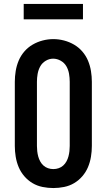

<svg xmlns="http://www.w3.org/2000/svg" viewBox="-20 -944 540 972"><path d="M250 8Q223 8 195.5 2.5Q168 -3 144.5 -17Q121 -31 103 -52Q85 -73 74.5 -98Q64 -123 59.5 -150.5Q55 -178 55 -205V-530Q55 -557 59.5 -584.5Q64 -612 74.5 -637Q85 -662 103 -683Q121 -704 145 -718Q169 -732 196 -739Q223 -746 250 -746Q277 -746 304 -739Q331 -732 355 -718Q379 -704 397 -683Q415 -662 425.5 -637Q436 -612 440.5 -584.5Q445 -557 445 -530V-205Q445 -178 440.5 -150.5Q436 -123 425.5 -98Q415 -73 397 -52Q379 -31 355.5 -17Q332 -3 304.5 2.5Q277 8 250 8ZM250 -88Q264 -88 277 -92.5Q290 -97 300 -106Q310 -115 316.5 -127Q323 -139 326.5 -152Q330 -165 331.5 -178.5Q333 -192 333 -205V-530Q333 -550 329.5 -570.5Q326 -591 316 -608.5Q306 -626 287.5 -636.5Q269 -647 249 -647Q229 -647 211 -636Q193 -625 183.5 -607.5Q174 -590 170.5 -570Q167 -550 167 -530V-205Q167 -192 168.5 -178.5Q170 -165 173.5 -152Q177 -139 183.5 -127Q190 -115 200 -106Q210 -97 223 -92.5Q236 -88 250 -88ZM100 -846V-924H400V-846Z"/></svg>

Font: Iosevka Slab
Style: Bold
Weight: 700
Monospace: yes
Designer: Belleve Invis
Foundry: Belleve Invis
Version: Version 11.1.1; ttfautohint (v1.8.3)